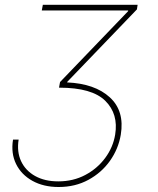

<svg xmlns="http://www.w3.org/2000/svg" viewBox="-20 -565 639 777"><path d="M32.7 0H55.4Q47.6 49 65.3 87.2Q83.1 125.4 122 147.2Q160.9 169 215.9 169Q276.3 169 325.1 143.1Q373.9 117.2 405.7 74.2Q437.5 31.2 446 -19.9Q459.9 -103.7 406.1 -157Q352.3 -210.2 220.2 -210.2H218.8L223 -233L498.6 -519.9V-522.7H149.1L153.4 -545.5H536.9L534.1 -527L252.8 -234.4L251.4 -231.5Q363.6 -226.6 424.2 -171.3Q484.7 -116.1 468.8 -19.9Q459.2 37.6 425.1 85.8Q391 133.9 337.7 162.8Q284.4 191.8 217.3 191.8Q156.2 191.8 111.3 166.9Q66.4 142 45.1 98.7Q23.8 55.4 32.7 0Z"/></svg>

Font: Inter UI Thin
Style: Italic
Weight: 100
Italic angle: -9.39999°
Designer: Rasmus Andersson
Foundry: rsms
Version: 3.2;8d6f07862